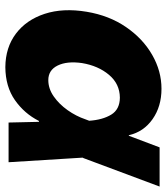

<svg xmlns="http://www.w3.org/2000/svg" viewBox="25 -618 604 694"><g transform="rotate(90 327.0 -271.0)"><path d="M222.7 11.7Q151.9 11.2 101.8 -26.4Q51.8 -64 30 -130.4Q8.3 -196.8 22.5 -282.2Q36.1 -363.8 77.9 -424.6Q119.6 -485.4 178.2 -519Q236.8 -552.7 300.8 -552.7Q364.7 -552.7 410.6 -520.5Q456.5 -488.3 468.8 -434.6H470.7L512.7 -545.9H654.3L551.8 -271.5L549.8 -267.6L566.4 0H422.9L420.4 -109.9L417 -109.4Q390.6 -57.1 341.8 -22.9Q293 11.2 222.7 11.7ZM208 -265.6Q200.2 -211.4 216.8 -177.5Q233.4 -143.6 269.5 -143.6Q300.3 -143.6 328.4 -163.1Q356.4 -182.6 378.2 -213.4Q399.9 -244.1 411.1 -277.3L416.5 -291.5Q413.1 -340.3 394.3 -371.1Q375.5 -401.9 333 -402.3Q283.2 -401.9 250.5 -363Q217.8 -324.2 208 -265.6Z"/></g></svg>

Font: Inter Tight Black
Style: Italic
Weight: 900
Italic angle: -9.39999°
Designer: Rasmus Andersson
Foundry: rsms
Version: Version 3.004; ttfautohint (v1.8.4.7-5d5b)